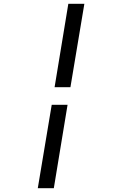

<svg xmlns="http://www.w3.org/2000/svg" viewBox="-20 -843 640 1006"><path d="M266 -386 338 -823H422L349 -386ZM178 143 251 -294H334L262 143Z"/></svg>

Font: Iosevka Slab Extended Oblique
Style: Regular
Weight: 400
Width: 7
Italic angle: -9°
Monospace: yes
Designer: Belleve Invis
Foundry: Belleve Invis
Version: Version 11.1.0; ttfautohint (v1.8.3)